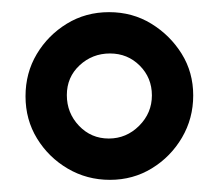

<svg xmlns="http://www.w3.org/2000/svg" viewBox="-20 -767 360 316"><path d="M229 -728Q260 -709 279 -678.5Q298 -648 298 -610Q298 -572 279.5 -540.5Q261 -509 230 -490Q199 -471 161 -471Q123 -471 91.5 -489.5Q60 -508 41 -539Q22 -570 22 -608.5Q22 -647 40.5 -678Q59 -709 90 -728Q121 -747 159.5 -747Q198 -747 229 -728ZM90 -610.5Q90 -581 110 -560Q130 -539 159 -539Q188 -539 209 -560Q230 -581 230 -610Q230 -639 210 -659Q190 -679 161 -679Q132 -679 111 -659.5Q90 -640 90 -610.5Z"/></svg>

Font: Moon Stars Kai HW
Style: Bold
Weight: 700
Designer: GuiWonder
Version: Version 1.101